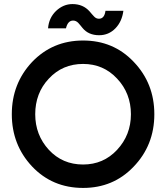

<svg xmlns="http://www.w3.org/2000/svg" viewBox="-20 -911 815 943"><path d="M467 -738Q514 -738 547 -772Q579 -805 586 -858H498Q493 -819 466 -819Q452 -819 442 -830Q437 -835 431.5 -841.5Q426 -848 420 -855Q388 -891 336 -891Q291 -891 255 -857Q220 -823 216 -772H304Q313 -810 339 -810Q353 -810 364 -799Q369 -794 374 -787.5Q379 -781 385 -774Q414 -738 467 -738ZM388 -597Q488 -597 555 -525Q589 -489 606 -445Q623 -401 623 -350Q623 -248 555 -175Q488 -103 388 -103Q287 -103 220 -175Q153 -248 153 -350Q153 -401 169.5 -445Q186 -489 220 -525Q287 -597 388 -597ZM388 -712Q238 -712 137 -606Q38 -500 38 -350Q38 -200 137 -94Q237 12 388 12Q536 12 635 -91Q738 -197 738 -350Q738 -502 636 -608Q537 -712 388 -712Z"/></svg>

Font: Unageo
Style: SemiBold
Weight: 600
Designer: Richard Sepsi
Foundry: Richard Sepsi
Version: Version 2.000